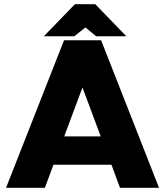

<svg xmlns="http://www.w3.org/2000/svg" viewBox="-20 -895 787 915"><path d="M8.8 0 285.2 -703.1H461.9L737.8 0H551.8L511.2 -109.9H234.9L193.8 0ZM286.1 -245.1H460L373 -478ZM336.9 -875H434.1L582 -722.2H438L387.2 -764.2L334 -722.2H189Z"/></svg>

Font: LT Superior Black
Style: Regular
Weight: 900
Designer: Daniel Lyons
Foundry: LyonsType
Version: Version 2.005